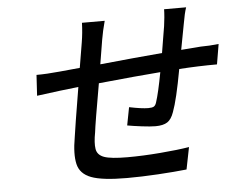

<svg xmlns="http://www.w3.org/2000/svg" viewBox="-53 -803 1079 884"><g transform="rotate(-5 486.5 -360.5)"><path d="M736.5 -740.1H838.4Q829.2 -713.8 821 -665.1Q817.5 -647 810 -606.9Q802.6 -566.8 798.7 -546.9Q800.1 -546.9 889.6 -554Q929.3 -554 972.7 -558.9L957 -465.9Q872.5 -465.9 782 -459.9Q756.7 -320.3 735.8 -264.9Q724.4 -231.9 705.3 -219.5Q686.1 -207 650.6 -207Q627.5 -207 587.4 -212Q547.2 -217 520.6 -221.9L536.6 -305Q594.5 -293 624.6 -293Q642 -293 650 -297.4Q658 -301.8 662.3 -316.1Q676.1 -358 693.9 -453.1Q588.4 -445 407.7 -426.8Q375 -241.5 370.7 -203.1Q361.5 -154.8 366.1 -126.6Q370.7 -98.4 402 -87.2Q433.2 -76 509.6 -76Q580.3 -76 660.9 -82.6Q741.5 -89.1 795.5 -98L775.2 3.9Q720.2 9.9 642.8 14.6Q565.3 19.2 499.6 19.2Q384.9 19.2 334 -0.2Q283 -19.5 272.4 -65.5Q261.7 -111.5 275.2 -187.9Q280.5 -228 312.1 -418Q252.5 -411.6 225.5 -408Q127.8 -395.6 119.3 -394.2L125 -490.1Q171.5 -490.1 233 -496.1Q242.5 -497.2 273.8 -500Q305 -502.8 326.3 -505L345.5 -620Q353 -664.8 354.4 -710.9H459.5Q447.1 -665.5 440.3 -625Q429 -555.4 421.9 -513.1Q583.5 -529.5 709.5 -540.1Q712.7 -560 719.6 -601.6Q726.6 -643.1 729.8 -663Q732.2 -678.3 734.4 -702.6Q736.5 -726.9 736.5 -740.1Z"/></g></svg>

Font: Karasuma Gothic
Style: Medium Italic
Weight: 500
Italic angle: 9.39998°
Designer: Rasmus Andersson / Ryoko Nishizuka
Foundry: Genbu
Version: Version 1.00